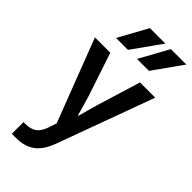

<svg xmlns="http://www.w3.org/2000/svg" viewBox="-330 -909 1201 1201"><g transform="rotate(45 270.0 -309.0)"><path d="M288.1 -654.3 394.5 -847.7H531.2L393.6 -654.3ZM102.5 -654.3 209 -847.7H345.7L208 -654.3ZM6.8 -563.5H142.6L239.3 -273.4Q263.7 -193.4 276.4 -143.6H280.3Q285.2 -161.1 316.4 -273.4L405.3 -563.5H540L306.6 74.2Q275.4 160.2 226.1 195.3Q176.8 230.5 103.5 230.5H65.4V127H83Q127 127 154.8 107.9Q182.6 88.9 199.2 42L217.8 -13.7Z"/></g></svg>

Font: Gothic A1
Style: Bold
Weight: 700
Version: Version 2.50